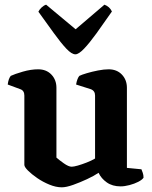

<svg xmlns="http://www.w3.org/2000/svg" viewBox="-20 -796 651 820"><path d="M244 4Q219 4 191 -7.5Q163 -19 139 -35.5Q115 -52 99.5 -67.5Q84 -83 84 -92V-388Q84 -409 67 -415L13 -435Q16 -460 26 -472Q43 -480 77.5 -490Q112 -500 143 -500Q178 -500 199.5 -477.5Q221 -455 221 -421V-123Q232 -113 252.5 -98.5Q273 -84 286 -84Q295 -84 312.5 -89Q330 -94 350.5 -102Q371 -110 386 -119V-388Q386 -408 368 -415L305 -435Q307 -448 311 -458Q315 -468 319 -472Q329 -477 351 -483.5Q373 -490 398.5 -495Q424 -500 444 -500Q479 -500 500.5 -477.5Q522 -455 522 -421V-79L584 -73Q586 -68 589.5 -58.5Q593 -49 593 -37Q587 -28 570.5 -19.5Q554 -11 533 -5.5Q512 0 495 0Q460 0 436 -17Q412 -34 401 -58Q382 -45 352 -31Q322 -17 292.5 -6.5Q263 4 244 4ZM302 -564Q286 -564 263 -588.5Q240 -613 210 -654.5Q180 -696 144 -746Q148 -755 157.5 -764Q167 -773 177 -776L303 -671L426 -776Q448 -768 458 -747Q422 -695 392 -653.5Q362 -612 339 -588Q316 -564 302 -564Z"/></svg>

Font: Texturina
Style: Bold
Weight: 700
Designer: Guillermo Torres Carreño
Foundry: Omnibus-Type
Version: Version 1.002; ttfautohint (v1.8.3)